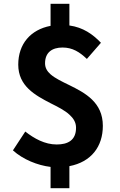

<svg xmlns="http://www.w3.org/2000/svg" viewBox="-20 -866 629 1010"><path d="M48 -75C101 -27 178 4 246 12V124H345V8C460 -14 521 -95 521 -204C521 -328 428 -377 345 -418C306 -437 270 -454 246 -475C228 -491 217 -509 217 -533C217 -591 255 -616 309 -616C362 -616 399 -592 437 -556L511 -641C468 -686 417 -722 345 -732V-846H246V-730C141 -710 76 -635 76 -526C76 -413 165 -365 246 -323C284 -304 320 -286 345 -263C366 -244 380 -223 380 -194C380 -128 337 -106 278 -106C216 -106 160 -137 113 -174Z"/></svg>

Font: Kinto Sans
Style: Bold
Weight: 700
Designer: Authors: Ryoko NISHIZUKA  (kana & ideographs); Paul D. Hunt (Latin, Greek & Cyrillic); Wenlong ZHANG  (bopomofo); Sandol
Foundry: Adobe Systems Incorporated, ookami Inc.
Version: Version 0.001